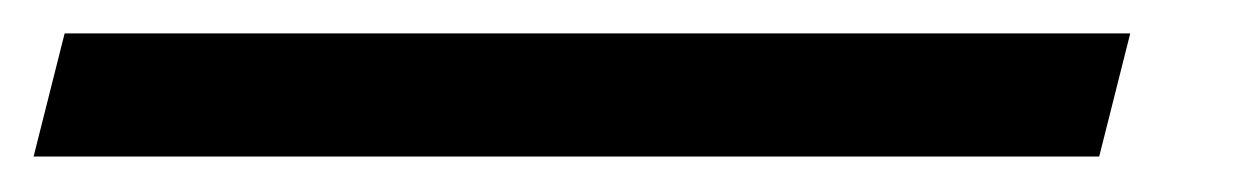

<svg xmlns="http://www.w3.org/2000/svg" viewBox="-87 62 720 112"><path d="M-67.4 153.3 -49.3 81.5H572.3L554.2 153.3Z"/></svg>

Font: Andika
Style: Italic
Weight: 400
Italic angle: -14°
Designer: Victor Gaultney, Annie Olsen, Julie Remington, Don Collingsworth, Eric Hays, Becca Hirsbrunner
Foundry: SIL International
Version: Version 6.101